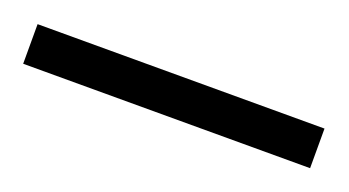

<svg xmlns="http://www.w3.org/2000/svg" viewBox="-26 -37 373 205"><g transform="rotate(20 160.0 65.5)"><path d="M-3.3 88.3H322.7V43.3H-3.3Z"/></g></svg>

Font: Jomhuria
Style: Regular
Weight: 400
Designer: Arabic design by Kourosh Beigpour, Latin design by Eben Sorkin, engineering by Lasse Fister and Khaled Hosney
Version: Version 1.0000